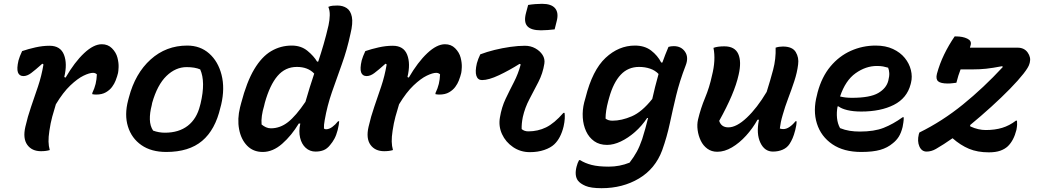

<svg xmlns="http://www.w3.org/2000/svg" viewBox="-20 -786 5440 1007"><path d="M96 -518Q128 -529 166 -537.5Q204 -546 240 -546Q297 -546 315.5 -499Q334 -452 317 -382L324 -379Q371 -460 421 -507Q471 -554 514 -554Q546 -554 567 -533Q589 -511 596 -483.5Q603 -456 602 -433.5Q601 -411 599 -403L594 -385Q592 -378 586 -362.5Q580 -347 568 -330.5Q556 -314 535.5 -302Q515 -290 484 -290Q479 -290 474.5 -290.5Q470 -291 464 -292V-298Q476 -323 481.5 -346Q487 -369 488 -396Q480 -404 468 -404Q449 -404 418 -389Q387 -374 349 -338Q311 -302 273 -239Q263 -207 254 -174Q245 -141 239 -100Q234 -67 234.5 -43.5Q235 -20 241 1Q222 7 195 7Q147 7 123 -26.5Q99 -60 113 -121Q125 -174 143 -226Q161 -278 179.5 -333Q198 -388 208 -448L202 -452Q164 -418 143 -402.5Q122 -387 103 -387Q81 -387 74 -406.5Q67 -426 77 -469Q80 -480 84.5 -491.5Q89 -503 96 -518Z M962 -547Q1030 -547 1077 -505.5Q1124 -464 1142 -393.5Q1160 -323 1140 -237L1136 -222Q1109 -105 1040 -47Q971 11 852 11Q773 11 721.5 -25Q670 -61 651 -122.5Q632 -184 652 -260L656 -275Q689 -401 770 -474Q851 -547 962 -547ZM959 -434Q901 -434 853 -387.5Q805 -341 778 -246L776 -235Q765 -193 766 -159Q767 -125 783 -101Q813 -90 845 -90Q918 -90 965 -126.5Q1012 -163 1029 -232L1032 -243Q1059 -357 1030 -422Q1002 -434 959 -434Z M1510 -547Q1559 -547 1592.5 -519.5Q1626 -492 1643 -463H1649Q1664 -508 1677.5 -554.5Q1691 -601 1703 -653Q1709 -681 1709.5 -706Q1710 -731 1702 -750Q1713 -755 1725 -756Q1737 -757 1750 -757Q1778 -757 1798.5 -743.5Q1819 -730 1825.5 -697.5Q1832 -665 1818 -608Q1800 -524 1773 -449.5Q1746 -375 1721 -303Q1696 -231 1683 -156Q1678 -130 1679 -112Q1683 -108 1690 -108Q1706 -108 1722.5 -120Q1739 -132 1753 -150H1759Q1758 -140 1756.5 -130Q1755 -120 1751 -104Q1744 -77 1734 -58.5Q1724 -40 1711 -25Q1696 -6 1677.5 1.5Q1659 9 1635 9Q1605 9 1583.5 -10.5Q1562 -30 1554 -63.5Q1546 -97 1555 -138H1547Q1509 -75 1460 -32Q1411 11 1358 11Q1308 11 1276 -22Q1244 -55 1234 -108.5Q1224 -162 1239 -223L1245 -246Q1274 -357 1313.5 -423Q1353 -489 1402.5 -518Q1452 -547 1510 -547ZM1352 -133Q1363 -124 1375 -118.5Q1387 -113 1401 -113Q1449 -113 1490.5 -145.5Q1532 -178 1582 -252Q1593 -291 1604.5 -327.5Q1616 -364 1628 -400Q1595 -435 1537 -435Q1476 -435 1435.5 -387.5Q1395 -340 1369 -247L1365 -230Q1357 -204 1353.5 -179Q1350 -154 1352 -133Z M1896 -518Q1928 -529 1966 -537.5Q2004 -546 2040 -546Q2097 -546 2115.5 -499Q2134 -452 2117 -382L2124 -379Q2171 -460 2221 -507Q2271 -554 2314 -554Q2346 -554 2367 -533Q2389 -511 2396 -483.5Q2403 -456 2402 -433.5Q2401 -411 2399 -403L2394 -385Q2392 -378 2386 -362.5Q2380 -347 2368 -330.5Q2356 -314 2335.5 -302Q2315 -290 2284 -290Q2279 -290 2274.5 -290.5Q2270 -291 2264 -292V-298Q2276 -323 2281.5 -346Q2287 -369 2288 -396Q2280 -404 2268 -404Q2249 -404 2218 -389Q2187 -374 2149 -338Q2111 -302 2073 -239Q2063 -207 2054 -174Q2045 -141 2039 -100Q2034 -67 2034.5 -43.5Q2035 -20 2041 1Q2022 7 1995 7Q1947 7 1923 -26.5Q1899 -60 1913 -121Q1925 -174 1943 -226Q1961 -278 1979.5 -333Q1998 -388 2008 -448L2002 -452Q1964 -418 1943 -402.5Q1922 -387 1903 -387Q1881 -387 1874 -406.5Q1867 -426 1877 -469Q1880 -480 1884.5 -491.5Q1889 -503 1896 -518Z M2499 -501Q2533 -514 2573.5 -524Q2614 -534 2656 -540Q2698 -546 2733 -546Q2763 -546 2787.5 -532.5Q2812 -519 2825.5 -498Q2839 -477 2835 -452Q2827 -401 2803.5 -355.5Q2780 -310 2756.5 -265.5Q2733 -221 2722 -172Q2715 -137 2716 -109Q2730 -97 2751 -97Q2801 -97 2844 -118Q2887 -139 2935 -194H2941Q2943 -181 2942 -163.5Q2941 -146 2936 -123Q2921 -61 2887 -29Q2868 -11 2834.5 0.5Q2801 12 2759 12Q2710 12 2671 -14.5Q2632 -41 2613 -82.5Q2594 -124 2602 -170Q2611 -224 2632 -268Q2653 -312 2675.5 -355.5Q2698 -399 2711 -448L2705 -451Q2651 -417 2597 -391.5Q2543 -366 2508 -366Q2486 -366 2478.5 -388.5Q2471 -411 2481 -454Q2487 -476 2499 -501ZM2750 -760Q2768 -763 2787.5 -764.5Q2807 -766 2823 -766Q2872 -766 2891.5 -742.5Q2911 -719 2900 -676L2889 -632Q2872 -630 2853 -628.5Q2834 -627 2817 -627Q2765 -627 2745.5 -649Q2726 -671 2739 -719Z M3310 -547Q3361 -547 3395 -521Q3429 -495 3448 -458H3454Q3461 -478 3469 -498.5Q3477 -519 3486 -540Q3492 -542 3499 -543Q3506 -544 3514 -544Q3553 -544 3573 -514.5Q3593 -485 3576 -442Q3544 -359 3526 -284Q3508 -209 3493 -138.5Q3478 -68 3453 2Q3417 99 3331.5 150Q3246 201 3135 201Q3079 201 3051 189Q3023 177 3011 161Q2992 135 3004 88Q3009 68 3017 54H3023Q3048 70 3083 79Q3118 88 3173 88Q3230 88 3282 67Q3305 37 3320 9.5Q3335 -18 3348 -56Q3357 -84 3364.5 -111.5Q3372 -139 3379 -167H3374Q3346 -125 3310 -93.5Q3274 -62 3236 -44Q3198 -26 3164 -26Q3124 -26 3096.5 -45.5Q3069 -65 3054 -97.5Q3039 -130 3036.5 -169.5Q3034 -209 3044 -249L3051 -274Q3087 -418 3156 -482.5Q3225 -547 3310 -547ZM3156 -164Q3170 -153 3192 -153Q3240 -153 3293.5 -176Q3347 -199 3401 -267Q3408 -298 3416 -330.5Q3424 -363 3434 -398Q3416 -417 3389.5 -426Q3363 -435 3332 -435Q3274 -435 3235.5 -394Q3197 -353 3175 -274L3170 -256Q3163 -230 3159.5 -207Q3156 -184 3156 -164Z M3722 -535Q3743 -543 3779 -543Q3834 -543 3852 -503Q3870 -463 3854 -394Q3843 -344 3817.5 -284Q3792 -224 3752 -152Q3763 -118 3800 -118Q3843 -118 3897 -169Q3951 -220 4001 -304Q4020 -364 4035 -420.5Q4050 -477 4048 -536Q4065 -542 4086 -542Q4136 -542 4153.5 -513Q4171 -484 4166 -448Q4161 -406 4146 -360.5Q4131 -315 4114 -270.5Q4097 -226 4085 -183Q4079 -163 4075.5 -146Q4072 -129 4070 -112Q4078 -109 4088 -109Q4105 -109 4122 -121Q4139 -133 4152 -150H4158Q4158 -131 4151 -104Q4144 -77 4137 -61Q4130 -45 4121 -31Q4108 -11 4085 -1Q4062 9 4034 9Q3990 9 3968 -37.5Q3946 -84 3960 -155Q3960 -157 3961 -158H3953Q3928 -113 3893 -74.5Q3858 -36 3819 -13Q3780 10 3742 10Q3712 10 3690 -6Q3668 -22 3655.5 -48Q3643 -74 3639 -103.5Q3635 -133 3641 -159Q3655 -218 3678 -273Q3701 -328 3714 -389Q3735 -471 3722 -535Z M4573 -547Q4625 -547 4663.5 -529Q4702 -511 4725.5 -482Q4749 -453 4757.5 -418.5Q4766 -384 4758 -352L4756 -344Q4737 -271 4668 -236Q4599 -201 4497 -201Q4455 -201 4424 -208.5Q4393 -216 4378 -228H4373Q4367 -197 4370 -167Q4373 -137 4386 -114Q4411 -104 4436 -100Q4461 -96 4490 -96Q4565 -96 4614.5 -115.5Q4664 -135 4714 -171H4720Q4720 -156 4718 -143.5Q4716 -131 4714 -120Q4706 -88 4693.5 -68.5Q4681 -49 4663 -35Q4635 -11 4596.5 0Q4558 11 4497 11Q4405 11 4345.5 -29.5Q4286 -70 4264.5 -138Q4243 -206 4265 -288L4268 -301Q4290 -383 4335.5 -437.5Q4381 -492 4442.5 -519.5Q4504 -547 4573 -547ZM4579 -440Q4521 -440 4467.5 -402Q4414 -364 4386 -280Q4413 -273 4448 -273Q4543 -273 4586 -298Q4629 -323 4639 -363Q4645 -387 4644 -403Q4643 -419 4638 -431Q4625 -435 4611.5 -437.5Q4598 -440 4579 -440Z M4987 -595H4994Q5029 -595 5053 -583.5Q5077 -572 5071 -550Q5069 -543 5067 -536H5317Q5352 -536 5370 -510.5Q5388 -485 5381 -458L5379 -451Q5375 -434 5348 -399.5Q5321 -365 5277 -320Q5233 -275 5179 -226Q5125 -177 5068 -130L5069 -123Q5091 -113 5111 -108.5Q5131 -104 5150 -104Q5198 -104 5236 -115.5Q5274 -127 5308 -153H5314Q5315 -143 5314.5 -132Q5314 -121 5311 -105Q5297 -49 5266 -19Q5250 -4 5226 4.5Q5202 13 5166 13Q5107 13 5062.5 -5.5Q5018 -24 4976 -61Q4929 -28 4889 -5Q4877 2 4864.5 5.5Q4852 9 4840 9Q4814 9 4802 -18Q4790 -45 4799 -82L4802 -91Q4922 -150 5030.5 -238Q5139 -326 5239 -434L5237 -439Q5185 -429 5151.5 -425.5Q5118 -422 5080 -422H5018Q5012 -407 5006.5 -389.5Q5001 -372 4996 -352Q4986 -351 4975 -349.5Q4964 -348 4951 -348Q4914 -348 4900.5 -359.5Q4887 -371 4894 -399Q4908 -451 4932 -500.5Q4956 -550 4987 -595Z"/></svg>

Font: Recursive Mn Csl St SmB
Style: Italic
Weight: 600
Italic angle: -15°
Monospace: yes
Version: Version 1.079;hotconv 1.0.112;makeotfexe 2.5.65598; ttfautoh